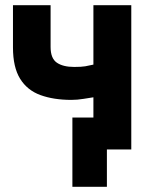

<svg xmlns="http://www.w3.org/2000/svg" viewBox="-20 -559 585 740"><path d="M30 -376Q30 -300 57.5 -255.5Q85 -211 136 -192.5Q187 -174 255 -174Q278 -174 302 -178Q326 -182 340 -184V-106H259V161H392V17H486V-539H340V-310Q323 -306 308.5 -303.5Q294 -301 266 -301Q223 -301 199 -317.5Q175 -334 175 -378V-539H30Z"/></svg>

Font: Repo Bold
Style: Bold
Weight: 700
Designer: Stefan Peev
Foundry: Context Ltd
Version: Version 1.502